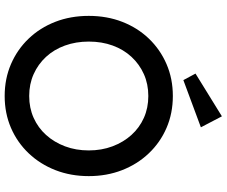

<svg xmlns="http://www.w3.org/2000/svg" viewBox="-94 -866 970 822"><g transform="rotate(90 391.0 -455.0)"><path d="M48 -350Q48 -428 73.5 -493.5Q99 -559 145.5 -607.5Q192 -656 254.5 -683Q317 -710 391 -710Q465 -710 527.5 -683Q590 -656 636.5 -607Q683 -558 708.5 -492.5Q734 -427 734 -350Q734 -273 708.5 -207.5Q683 -142 636.5 -93Q590 -44 527.5 -17Q465 10 391 10Q317 10 254.5 -17Q192 -44 145.5 -92.5Q99 -141 73.5 -206.5Q48 -272 48 -350ZM624 -350Q624 -405 606.5 -451.5Q589 -498 558 -532.5Q527 -567 484.5 -586Q442 -605 391 -605Q340 -605 297.5 -586Q255 -567 223.5 -533Q192 -499 175 -452.5Q158 -406 158 -350Q158 -295 175 -248Q192 -201 223.5 -167Q255 -133 297.5 -114Q340 -95 391 -95Q442 -95 484.5 -114Q527 -133 558 -167.5Q589 -202 606.5 -248.5Q624 -295 624 -350ZM323 -755 295 -807 478 -920 525 -830Z"/></g></svg>

Font: Mach
Style: Regular
Weight: 400
Version: Version 1.002